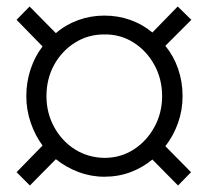

<svg xmlns="http://www.w3.org/2000/svg" viewBox="-20 -541 640 591"><path d="M72 30 31 -11 111 -93Q88 -124 74.5 -163.5Q61 -203 61 -245Q61 -288 74 -327.5Q87 -367 111 -398L31 -480L71 -521L152 -439Q182 -465 220.5 -479Q259 -493 301 -493Q344 -493 381.5 -479.5Q419 -466 449 -441L527 -521L569 -480L489 -400Q515 -368 528.5 -328.5Q542 -289 542 -245Q542 -202 528 -162.5Q514 -123 489 -91L568 -11L528 30L449 -50Q419 -25 381.5 -11Q344 3 301 3Q260 3 221.5 -11.5Q183 -26 152 -51ZM301 -55Q351 -55 391 -80.5Q431 -106 455 -149.5Q479 -193 479 -245Q479 -298 455 -341.5Q431 -385 390.5 -410.5Q350 -436 300 -435Q251 -435 210.5 -409.5Q170 -384 146.5 -341Q123 -298 123 -245Q123 -193 147 -149.5Q171 -106 211 -81Q251 -56 301 -55Z"/></svg>

Font: Nunito Sans 10pt Light
Style: Italic
Weight: 300
Italic angle: -9°
Designer: Vernon Adams
Foundry: Vernon Adams
Version: Version 3.101;gftools[0.9.27]